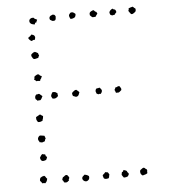

<svg xmlns="http://www.w3.org/2000/svg" viewBox="-53 -775 737 833"><g transform="rotate(-5 316.0 -358.5)"><path d="M214.8 -720.7Q215.8 -717.8 217.8 -716.3Q219.7 -714.8 218.8 -710Q218.8 -701.2 216.3 -698.2Q213.9 -695.3 209 -695.3Q204.1 -694.3 200.7 -696.8Q197.3 -699.2 193.4 -701.2Q188.5 -710.9 196.3 -717.8Q207 -723.6 209.5 -722.2Q211.9 -720.7 214.8 -720.7ZM555.7 -726.6Q563.5 -718.8 566.4 -717.8Q569.3 -709 564.5 -703.1Q555.7 -696.3 552.7 -695.3Q549.8 -694.3 545.9 -695.3Q541 -702.1 539.1 -704.1Q537.1 -706.1 535.2 -710Q536.1 -712.9 537.1 -714.8Q538.1 -716.8 537.1 -720.7Q542 -722.7 545.9 -724.1Q549.8 -725.6 555.7 -726.6ZM137.7 -706.1Q134.8 -698.2 133.8 -697.3Q132.8 -696.3 132.8 -694.3Q127.9 -695.3 127.4 -692.4Q127 -689.5 125 -686.5Q112.3 -688.5 107.9 -692.9Q103.5 -697.3 103.5 -701.2Q102.5 -709 108.9 -713.4Q115.2 -717.8 124 -715.8Q126 -710.9 130.4 -710Q134.8 -709 137.7 -706.1ZM400.4 -710Q398.4 -707 395.5 -703.6Q392.6 -700.2 390.6 -696.3Q386.7 -697.3 382.8 -696.3Q378.9 -695.3 376 -697.3Q367.2 -705.1 367.2 -706.1Q366.2 -714.8 367.7 -716.3Q369.1 -717.8 370.1 -719.7Q372.1 -721.7 375.5 -723.1Q378.9 -724.6 383.8 -726.6Q387.7 -724.6 389.6 -721.7Q391.6 -718.8 396.5 -717.8ZM477.5 -721.7Q479.5 -718.8 481.4 -715.8Q483.4 -712.9 482.4 -708Q477.5 -705.1 475.6 -699.2Q462.9 -695.3 461.4 -697.3Q460 -699.2 456.1 -699.2Q456.1 -702.1 454.1 -705.1Q452.1 -708 453.1 -710.9Q454.1 -718.8 466.8 -725.6Q470.7 -724.6 472.2 -722.2Q473.6 -719.7 477.5 -721.7ZM120.1 -620.1Q115.2 -621.1 112.3 -619.6Q109.4 -618.2 106.4 -616.2Q96.7 -620.1 91.8 -630.9Q104.5 -639.6 107.4 -644.5Q111.3 -643.6 115.7 -641.6Q120.1 -639.6 122.1 -633.8Q123 -631.8 122.1 -627.4Q121.1 -623 120.1 -620.1ZM132.8 -550.8Q127.9 -543 128.9 -543Q129.9 -543 127.9 -541Q122.1 -540 116.2 -538.1Q110.4 -536.1 105.5 -540Q102.5 -544.9 100.1 -548.8Q97.7 -552.7 99.6 -558.6Q109.4 -567.4 111.3 -566.9Q113.3 -566.4 115.2 -568.4Q119.1 -567.4 122.1 -565.4Q125 -563.5 128.9 -561.5Q130.9 -553.7 132.8 -550.8ZM136.7 -460.9Q132.8 -449.2 129.9 -447.3Q127 -445.3 127.9 -440.4Q123 -440.4 119.6 -441.4Q116.2 -442.4 112.3 -440.4Q109.4 -442.4 107.9 -444.3Q106.4 -446.3 102.5 -447.3Q102.5 -452.1 104 -453.6Q105.5 -455.1 103.5 -460Q107.4 -464.8 115.7 -468.8Q124 -472.7 128.9 -463.9ZM197.3 -381.8Q198.2 -377.9 198.2 -374.5Q198.2 -371.1 199.2 -369.1Q196.3 -364.3 189.5 -360.8Q182.6 -357.4 173.8 -360.4Q172.9 -364.3 170.9 -366.2Q168.9 -368.2 169.9 -375Q174.8 -385.7 175.8 -385.7Q176.8 -385.7 176.8 -387.7Q188.5 -387.7 190.9 -385.3Q193.4 -382.8 197.3 -381.8ZM131.8 -374Q126 -360.4 121.1 -357.4Q117.2 -357.4 114.3 -356.9Q111.3 -356.4 107.4 -356.4Q107.4 -359.4 104.5 -360.8Q101.6 -362.3 100.6 -365.2Q97.7 -377 106.4 -383.8Q110.4 -382.8 112.3 -384.3Q114.3 -385.7 119.1 -384.8Q122.1 -381.8 125.5 -379.4Q128.9 -377 131.8 -374ZM280.3 -388.7Q283.2 -385.7 286.6 -383.3Q290 -380.9 293 -377Q289.1 -364.3 285.2 -361.3Q281.2 -358.4 276.4 -358.4Q264.6 -362.3 263.7 -363.3Q259.8 -373 261.2 -375.5Q262.7 -377.9 263.7 -379.9Q274.4 -387.7 274.4 -387.7ZM383.8 -361.3Q379.9 -363.3 377.9 -361.8Q376 -360.4 373 -361.3Q365.2 -365.2 365.7 -366.2Q366.2 -367.2 365.2 -369.1Q362.3 -374 363.8 -379.4Q365.2 -384.8 368.2 -386.7Q378.9 -387.7 379.4 -388.7Q379.9 -389.6 380.9 -389.6Q392.6 -379.9 390.6 -372.6Q388.7 -365.2 383.8 -361.3ZM468.8 -387.7Q471.7 -382.8 474.1 -378.9Q476.6 -375 474.6 -370.1Q464.8 -360.4 460.9 -360.8Q457 -361.3 452.1 -360.4Q449.2 -362.3 448.7 -366.7Q448.2 -371.1 445.3 -373Q447.3 -377 448.2 -378.4Q449.2 -379.9 451.2 -384.8Q457 -383.8 459.5 -386.7Q461.9 -389.6 468.8 -387.7ZM123 -267.6Q118.2 -265.6 114.3 -264.2Q110.4 -262.7 102.5 -263.7Q101.6 -266.6 100.1 -268.1Q98.6 -269.5 96.7 -274.4Q96.7 -275.4 96.2 -279.8Q95.7 -284.2 96.7 -286.1Q108.4 -293 114.3 -295.9Q118.2 -293.9 120.6 -291.5Q123 -289.1 127 -288.1Q126 -276.4 124.5 -274.4Q123 -272.5 123 -267.6ZM125 -202.1Q127 -199.2 127.4 -196.3Q127.9 -193.4 129.9 -191.4Q128.9 -187.5 127 -185.5Q125 -183.6 126 -178.7Q113.3 -172.9 110.4 -174.3Q107.4 -175.8 102.5 -175.8Q100.6 -180.7 98.1 -183.6Q95.7 -186.5 96.7 -194.3Q102.5 -206.1 108.9 -204.6Q115.2 -203.1 125 -202.1ZM122.1 -120.1Q123 -112.3 125.5 -111.8Q127.9 -111.3 128.9 -109.4Q127.9 -106.4 126.5 -102.5Q125 -98.6 123 -96.7Q108.4 -90.8 103.5 -95.7Q98.6 -100.6 97.7 -108.4Q103.5 -119.1 105.5 -120.6Q107.4 -122.1 109.4 -124Q111.3 -122.1 115.7 -122.1Q120.1 -122.1 122.1 -120.1ZM110.4 3.9Q106.4 1 98.6 2.9Q96.7 0 94.7 -2.9Q92.8 -5.9 89.8 -7.8Q88.9 -12.7 89.8 -15.1Q90.8 -17.6 91.8 -21.5Q101.6 -28.3 104 -27.8Q106.4 -27.3 108.4 -29.3Q113.3 -27.3 115.2 -22.9Q117.2 -18.6 121.1 -15.6Q119.1 -2 110.4 3.9ZM210 -23.4Q210.9 -18.6 213.4 -17.6Q215.8 -16.6 216.8 -12.7Q216.8 -7.8 214.8 -5.9Q212.9 -3.9 214.8 1Q210.9 2 209.5 4.4Q208 6.8 203.1 7.8Q201.2 7.8 197.8 7.8Q194.3 7.8 192.4 5.9Q189.5 -2 188 -2Q186.5 -2 186.5 -3.9Q185.5 -6.8 187 -9.3Q188.5 -11.7 189.5 -15.6Q194.3 -17.6 198.2 -21.5Q202.1 -25.4 210 -23.4ZM454.1 -24.4Q459 -22.5 463.9 -21Q468.8 -19.5 470.7 -12.7Q477.5 -6.8 475.1 -2.9Q472.7 1 470.7 4.9Q466.8 6.8 462.9 7.8Q459 8.8 453.1 8.8Q450.2 5.9 448.2 2.4Q446.3 -1 444.3 -3.9Q444.3 -7.8 445.3 -9.8Q446.3 -11.7 446.3 -15.6Q452.1 -15.6 454.1 -24.4ZM391.6 -9.8Q389.6 -4.9 389.6 -1.5Q389.6 2 386.7 5.9Q370.1 10.7 365.2 2.9Q364.3 -3.9 362.8 -4.9Q361.3 -5.9 363.3 -10.7Q373 -18.6 373 -20Q373 -21.5 374 -21.5Q385.7 -21.5 387.2 -17.6Q388.7 -13.7 391.6 -9.8ZM283.2 -18.6Q294.9 -17.6 302.7 -10.7Q304.7 0 299.3 5.4Q293.9 10.7 289.1 10.7Q281.2 10.7 275.9 4.4Q270.5 -2 274.4 -9.8Q276.4 -12.7 278.3 -13.7Q280.3 -14.6 283.2 -18.6ZM535.2 6.8Q530.3 3.9 527.3 -1Q523.4 -11.7 527.3 -17.6Q537.1 -24.4 538.1 -25.4Q539.1 -26.4 541 -26.4Q545.9 -26.4 548.3 -22.9Q550.8 -19.5 554.7 -18.6Q557.6 -13.7 556.2 -10.3Q554.7 -6.8 556.6 -2Q552.7 2 546.9 3.4Q541 4.9 535.2 6.8ZM282.2 -697.3Q280.3 -701.2 278.3 -705.6Q276.4 -710 277.3 -715.8Q280.3 -717.8 281.2 -720.7Q282.2 -723.6 286.1 -724.6Q292 -726.6 296.9 -723.6Q301.8 -720.7 305.7 -716.8Q305.7 -707 300.8 -702.1Q291 -696.3 282.2 -697.3Z"/></g></svg>

Font: Codystar
Style: Light
Weight: 300
Version: Version 1.000